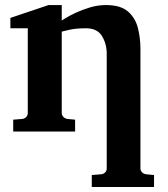

<svg xmlns="http://www.w3.org/2000/svg" viewBox="-20 -520 665 759"><path d="M588.9 219.2H342.8V171.9L379.9 168.9Q389.2 168 395.5 161.6Q401.9 155.3 401.9 146V-308.1Q401.9 -346.2 383.3 -377.2Q364.7 -408.2 319.8 -408.2Q278.8 -408.2 251.5 -401.6Q224.1 -395 224.1 -395V-73.2Q224.1 -64 231 -57.4Q237.8 -50.8 247.1 -49.8L276.9 -46.9V0H32.2V-46.9L67.9 -49.8Q77.1 -50.8 83.5 -57.4Q89.8 -64 89.8 -73.2V-408.2H21V-449.2L171.9 -500H224.1V-439Q224.1 -439 239 -448.2Q253.9 -457.5 279.3 -469.5Q304.7 -481.4 335.7 -490.7Q366.7 -500 398.9 -500Q456.5 -500 485.8 -474.6Q515.1 -449.2 525.1 -409.4Q535.2 -369.6 535.2 -326.2V146Q535.2 155.3 542 161.6Q548.8 168 558.1 168.9L588.9 171.9Z"/></svg>

Font: Charis
Style: Bold
Weight: 700
Designer: Walt Agee, Miriam Martin, Annie Olsen, Victor Gaultney, Lorna Priest, Alan Ward, Bob Hallissy, Martin Hosken, Sharon Cor
Foundry: SIL Global
Version: Version 7.000